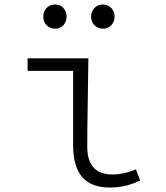

<svg xmlns="http://www.w3.org/2000/svg" viewBox="-20 -822 740 856"><path d="M173 -748C173 -718 194 -694 226 -694C256 -694 277 -718 277 -748C277 -778 256 -802 226 -802C194 -802 173 -778 173 -748ZM386 -748C386 -718 408 -694 439 -694C469 -694 491 -718 491 -748C491 -778 469 -802 439 -802C408 -802 386 -778 386 -748ZM306 -176C306 -46 360 14 470 14C526 14 565 1 605 -17L586 -67C548 -51 512 -44 483 -44C408 -44 369 -83 369 -169C369 -292 373 -431 374 -562H103V-506H306Z"/></svg>

Font: Kawkab Mono Light
Style: Regular
Weight: 300
Monospace: yes
Designer: Abdullah Arif
Foundry: Abdullah Arif
Version: Version 1.000;PS 000.500;hotconv 1.0.88;makeotf.lib2.5.64775